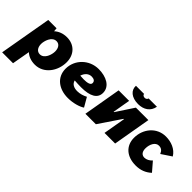

<svg xmlns="http://www.w3.org/2000/svg" viewBox="-14 -1506 2492 2492"><g transform="rotate(45 1231.5 -260.5)"><path d="M-30 200H170L214 -47C254 -9 311 14 383 14C545 14 654 -138 654 -301C654 -440 563 -534 427 -534C354 -534 296 -509 253 -470C252 -490 250 -510 249 -520H96ZM333 -127C283 -127 250 -170 250 -234C250 -289 283 -402 367 -402C418 -402 449 -359 449 -294C449 -236 416 -127 333 -127Z M991 17C1089 17 1183 -12 1229 -44L1156 -170C1116 -149 1068 -132 1015 -132C956 -132 907 -154 894 -208C938 -205 978 -203 1014 -203C1183 -203 1269 -254 1269 -354C1269 -474 1147 -533 1011 -533C837 -533 702 -397 702 -232C702 -75 827 17 991 17ZM901 -303C918 -359 959 -400 1013 -400C1051 -400 1083 -387 1083 -348C1083 -310 1029 -300 968 -300C946 -300 923 -301 901 -303Z M1298 0H1490L1695 -304H1702L1649 0H1844L1934 -520H1705L1546 -278H1539L1581 -520H1388ZM1693 -572C1793 -572 1873 -622 1890 -721H1738C1734 -703 1717 -690 1696 -690C1671 -690 1652 -706 1656 -721H1505C1499 -637 1569 -572 1693 -572Z M2234 14C2322 14 2392 -14 2451 -69L2346 -191C2318 -158 2278 -138 2241 -138C2200 -138 2166 -166 2166 -232C2166 -310 2204 -383 2266 -383C2309 -383 2335 -363 2354 -318L2492 -410C2441 -495 2342 -531 2247 -531C2077 -531 1964 -388 1964 -226C1964 -78 2070 14 2234 14Z"/></g></svg>

Font: Fixel Display Black
Style: Italic
Weight: 900
Italic angle: -10°
Designer: AlfaBravo + MacPaw
Foundry: Kyrylo Tkachov, Marchela Mozhyna, Serhii Makarenko, Maria Weinstein, Zakhar Kryvoshyya
Version: Version 1.210;Glyphs 3.2 (3217)